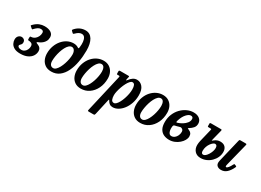

<svg xmlns="http://www.w3.org/2000/svg" viewBox="-51 -1721 3945 2901"><g transform="rotate(30 1922.0 -270.0)"><path d="M-23.5 -134.5Q-23.5 -175 -0.8 -198.2Q22 -221.5 53.5 -221.5Q78.5 -221.5 96.8 -204.8Q115 -188 115 -159Q115 -138 105.2 -125.5Q95.5 -113 86 -104Q76.5 -95 76.5 -85Q76.5 -71 93.5 -59.8Q110.5 -48.5 144.5 -48.5Q173 -48.5 195.2 -65.2Q217.5 -82 230.2 -108.8Q243 -135.5 243 -166Q243 -193 230.2 -206Q217.5 -219 188.5 -224Q178.5 -226 170.8 -225.5Q163 -225 158.8 -228.8Q154.5 -232.5 154.5 -247V-269.5Q154.5 -291.5 165 -291.2Q175.5 -291 190.5 -294Q218.5 -299 241.5 -319Q264.5 -339 278 -368Q291.5 -397 291.5 -429.5Q291.5 -470.5 242 -470.5Q217 -470.5 195 -456.2Q173 -442 148 -416.5Q139 -407.5 134.5 -401.8Q130 -396 119 -405L90.5 -429.5Q79.5 -438.5 84 -443.8Q88.5 -449 97.5 -458Q140.5 -501 183.8 -518Q227 -535 272 -535Q342.5 -535 384.2 -507.8Q426 -480.5 426 -430Q426 -389.5 410.2 -361Q394.5 -332.5 371.5 -314Q348.5 -295.5 327.5 -285.5Q304 -274.5 296 -271.5Q288 -268.5 288 -261Q288 -255 297.8 -252Q307.5 -249 322 -241.5Q379.5 -218.5 379.5 -160.5Q379.5 -115 354.5 -76.2Q329.5 -37.5 279.2 -13.8Q229 10 154.5 10Q89 10 50 -11.5Q11 -33 -6.2 -66.2Q-23.5 -99.5 -23.5 -134.5Z M505.5 -199Q505.5 -269 527.5 -329.2Q549.5 -389.5 587.8 -434.5Q626 -479.5 676 -504.8Q726 -530 782 -530Q806.5 -530 827.2 -524Q848 -518 860 -509Q875 -500 880 -501.5Q885 -503 888 -526.5Q894.5 -576.5 890 -619.5Q885.5 -662.5 867.5 -689Q849.5 -715.5 815.5 -715.5Q790 -715.5 766.5 -702.2Q743 -689 719.5 -665Q711 -656 704.2 -652Q697.5 -648 688.5 -656L663 -680.5Q654 -689 657.2 -695.2Q660.5 -701.5 669 -711Q707 -752.5 750 -771.2Q793 -790 839.5 -790Q918.5 -790 960.5 -721.5Q1002.5 -653 1002.5 -532Q1002.5 -428 985 -331Q967.5 -234 930.5 -157Q893.5 -80 835.5 -35Q777.5 10 697 10Q631.5 10 589.2 -19Q547 -48 526.2 -95.5Q505.5 -143 505.5 -199ZM630 -139Q630 -95.5 647.5 -72.8Q665 -50 696.5 -50Q721 -50 743.8 -71.8Q766.5 -93.5 785.8 -129.2Q805 -165 819.2 -207.8Q833.5 -250.5 841.2 -293.2Q849 -336 849 -371.5Q849 -414 831.5 -442Q814 -470 784.5 -470Q758 -470 734.5 -448.2Q711 -426.5 691.8 -390.2Q672.5 -354 658.8 -310.2Q645 -266.5 637.5 -221.8Q630 -177 630 -139Z M1023 -200Q1023 -272 1045.8 -332.5Q1068.5 -393 1108 -437.2Q1147.5 -481.5 1198.5 -505.8Q1249.5 -530 1306 -530Q1364.5 -530 1406.5 -502.8Q1448.5 -475.5 1470.5 -429.2Q1492.5 -383 1492.5 -326Q1492.5 -229.5 1455.5 -153.5Q1418.5 -77.5 1355 -33.8Q1291.5 10 1212 10Q1150 10 1107.8 -18.5Q1065.5 -47 1044.2 -94.8Q1023 -142.5 1023 -200ZM1147.5 -139Q1147.5 -98 1164.5 -74Q1181.5 -50 1213.5 -50Q1238 -50 1260.2 -71.2Q1282.5 -92.5 1301.2 -127.8Q1320 -163 1334 -205.5Q1348 -248 1355.5 -291.2Q1363 -334.5 1363 -371.5Q1363 -412.5 1348 -441.2Q1333 -470 1301 -470Q1274.5 -470 1251.2 -447.8Q1228 -425.5 1208.8 -388.5Q1189.5 -351.5 1176 -307.5Q1162.5 -263.5 1155 -219.2Q1147.5 -175 1147.5 -139Z M1599 -519.5H1734Q1750.5 -519.5 1753.5 -516.5Q1756.5 -513.5 1753 -499L1745.5 -466.5Q1741 -447 1744.5 -442.8Q1748 -438.5 1762 -457.5Q1787 -490.5 1817.5 -511.5Q1848 -532.5 1886 -532.5Q1944.5 -532.5 1984.8 -484.2Q2025 -436 2025 -342Q2025 -265.5 2002.8 -200.8Q1980.5 -136 1943.5 -88Q1906.5 -40 1861.5 -13.8Q1816.5 12.5 1771.5 12.5Q1738.5 12.5 1716.8 -2.2Q1695 -17 1682 -41Q1671.5 -60 1667.8 -59.8Q1664 -59.5 1659 -37L1600 226.5Q1597 239.5 1592.8 245Q1588.5 250.5 1572.5 250.5H1495.5Q1478 250.5 1475.8 245.2Q1473.5 240 1476.5 226.5L1626.5 -425Q1629.5 -438 1628.8 -443.8Q1628 -449.5 1613 -449.5H1591.5Q1580 -449.5 1578 -454Q1576 -458.5 1576 -471.5V-499Q1576 -513.5 1580.8 -516.5Q1585.5 -519.5 1599 -519.5ZM1697 -156.5Q1697 -114 1709.2 -83Q1721.5 -52 1754.5 -52Q1774.5 -52 1794.5 -72.8Q1814.5 -93.5 1832.5 -127.5Q1850.5 -161.5 1864.5 -203.2Q1878.5 -245 1886.8 -287.5Q1895 -330 1895 -367Q1895 -413.5 1883.2 -439.8Q1871.5 -466 1844.5 -466Q1824.5 -466 1803.8 -443.5Q1783 -421 1764 -385.2Q1745 -349.5 1730 -307.5Q1715 -265.5 1706 -225.8Q1697 -186 1697 -156.5Z M2059 -200Q2059 -272 2081.8 -332.5Q2104.5 -393 2144 -437.2Q2183.5 -481.5 2234.5 -505.8Q2285.5 -530 2342 -530Q2400.5 -530 2442.5 -502.8Q2484.5 -475.5 2506.5 -429.2Q2528.5 -383 2528.5 -326Q2528.5 -229.5 2491.5 -153.5Q2454.5 -77.5 2391 -33.8Q2327.5 10 2248 10Q2186 10 2143.8 -18.5Q2101.5 -47 2080.2 -94.8Q2059 -142.5 2059 -200ZM2183.5 -139Q2183.5 -98 2200.5 -74Q2217.5 -50 2249.5 -50Q2274 -50 2296.2 -71.2Q2318.5 -92.5 2337.2 -127.8Q2356 -163 2370 -205.5Q2384 -248 2391.5 -291.2Q2399 -334.5 2399 -371.5Q2399 -412.5 2384 -441.2Q2369 -470 2337 -470Q2310.5 -470 2287.2 -447.8Q2264 -425.5 2244.8 -388.5Q2225.5 -351.5 2212 -307.5Q2198.5 -263.5 2191 -219.2Q2183.5 -175 2183.5 -139Z M2565.5 -189.5Q2565.5 -265.5 2592 -328.5Q2618.5 -391.5 2663 -437.2Q2707.5 -483 2762.2 -508Q2817 -533 2873.5 -533Q2940.5 -533 2978.8 -500.8Q3017 -468.5 3017 -418Q3017 -373.5 2991.5 -344Q2966 -314.5 2930 -293Q2913 -282.5 2915 -279.2Q2917 -276 2939 -267.5Q2966.5 -257 2981.5 -237.2Q2996.5 -217.5 2996.5 -183.5Q2996.5 -150.5 2977.2 -116.2Q2958 -82 2924.2 -52.5Q2890.5 -23 2847 -5Q2803.5 13 2754.5 13Q2700.5 13 2657.8 -7.2Q2615 -27.5 2590.2 -72Q2565.5 -116.5 2565.5 -189.5ZM2737.5 -274Q2777 -286.5 2814.5 -309.5Q2852 -332.5 2876.5 -363.5Q2901 -394.5 2901 -430.5Q2901 -470.5 2860.5 -470.5Q2825 -470.5 2784.8 -425.2Q2744.5 -380 2721.5 -303Q2715.5 -283 2717.8 -275.8Q2720 -268.5 2737.5 -274ZM2789 -234.5Q2771.5 -228.5 2754.5 -224.5Q2737.5 -220.5 2723 -217.5Q2707.5 -213.5 2702.8 -204.8Q2698 -196 2696.5 -174.5Q2694 -145 2699 -117.2Q2704 -89.5 2718 -71.5Q2732 -53.5 2756.5 -53.5Q2787 -53.5 2811.2 -72.5Q2835.5 -91.5 2849.2 -122Q2863 -152.5 2863 -186Q2863 -208 2853.8 -219.2Q2844.5 -230.5 2830.5 -236.5Q2820.5 -241 2811.2 -240Q2802 -239 2789 -234.5Z M3800 -493.5 3703 -106.5Q3701.5 -101 3699.8 -90.8Q3698 -80.5 3698 -76.5Q3698 -61 3710 -61Q3725 -61 3745.2 -86.2Q3765.5 -111.5 3784 -149.5Q3788.5 -159 3792.5 -162Q3796.5 -165 3806 -161L3828 -152Q3837 -148 3837 -142.8Q3837 -137.5 3832.5 -127.5Q3801 -61 3759.5 -23.2Q3718 14.5 3661 14.5Q3622 14.5 3596.8 -4.8Q3571.5 -24 3571.5 -62.5Q3571.5 -70.5 3573.5 -83Q3575.5 -95.5 3577.5 -104L3673 -502Q3676 -514.5 3679.5 -517.2Q3683 -520 3693.5 -520H3777Q3798 -520 3801.2 -515.8Q3804.5 -511.5 3800 -493.5ZM3172 -205.5 3227 -433Q3229.5 -444 3226.5 -447Q3223.5 -450 3212.5 -450H3180Q3168.5 -450 3165.2 -453.2Q3162 -456.5 3162 -469V-504Q3162 -514.5 3166 -517.2Q3170 -520 3180 -520H3346Q3365.5 -520 3368.5 -516Q3371.5 -512 3367.5 -495L3326.5 -333Q3317.5 -298 3322.2 -299.5Q3327 -301 3345 -317Q3388.5 -353 3442 -353Q3500.5 -353 3529.8 -320.8Q3559 -288.5 3559 -236.5Q3559 -186.5 3538.2 -141.8Q3517.5 -97 3482 -62Q3446.5 -27 3400.5 -7Q3354.5 13 3304 13Q3237.5 13 3200.2 -28.2Q3163 -69.5 3163 -133Q3163 -148.5 3165.5 -168.5Q3168 -188.5 3172 -205.5ZM3278.5 -99Q3278.5 -50 3314 -50Q3333 -50 3353 -67.5Q3373 -85 3390.2 -112.8Q3407.5 -140.5 3418.2 -171.5Q3429 -202.5 3429 -229.5Q3429 -284 3390 -284Q3376.5 -284 3357.8 -269.8Q3339 -255.5 3320.8 -230.2Q3302.5 -205 3290.5 -171.5Q3278.5 -138 3278.5 -99Z"/></g></svg>

Font: Besley* Narrow Semi
Style: Italic
Weight: 600
Width: 4
Italic angle: -13°
Designer: Owen Earl
Foundry: indestructible type*
Version: Version 3.000; ttfautohint (v1.8.3)